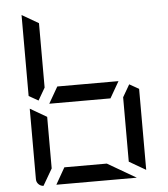

<svg xmlns="http://www.w3.org/2000/svg" viewBox="-62 -1016 940 1072"><g transform="rotate(-5 408.0 -480.5)"><path d="M210 -454 263 -546H606L553 -454ZM192 -546 152 -477 99 -507V-959V-961L192 -907ZM661 0H210L263 -93H501ZM138 0Q122 -1 110.5 -12.5Q99 -24 99 -41V-436L192 -382V-93ZM717 -493V-41V-39L624 -93V-454L664 -523Z"/></g></svg>

Font: DSEG7 Modern Mini
Style: Regular
Weight: 400
Designer: Keshikan(Twitter:@keshinomi_88pro)
Version: Version 0.46